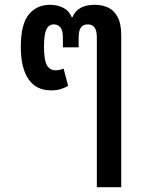

<svg xmlns="http://www.w3.org/2000/svg" viewBox="-20 -579 599 803"><path d="M385 204V-422Q385 -451 375.5 -464Q366 -477 347 -477Q328 -477 318.5 -464Q309 -451 309 -422V-381H243V-422Q243 -451 233 -464Q223 -477 205 -477Q184 -477 174 -456Q164 -435 164 -385Q164 -328 176 -306.5Q188 -285 213 -285Q229 -285 246 -292L265 -220Q250 -211 233 -206Q216 -201 194 -201Q131 -201 99 -248Q67 -295 67 -383Q67 -478 100.5 -518.5Q134 -559 189 -559Q220 -559 244.5 -546.5Q269 -534 280 -507H283Q294 -534 318 -546.5Q342 -559 376 -559Q407 -559 432 -547.5Q457 -536 472 -508Q487 -480 487 -431V204Z"/></svg>

Font: Noto Sans Thai SemCond Med
Style: Regular
Weight: 500
Width: 4
Designer: Monotype Design Team
Foundry: Monotype Imaging Inc.
Version: Version 2.002; ttfautohint (v1.8.4.7-5d5b)